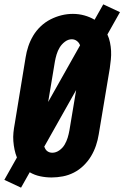

<svg xmlns="http://www.w3.org/2000/svg" viewBox="-32 -810 573 885"><path d="M65 55 -12 19 46 -84Q39 -101 35 -120.5Q31 -140 29.5 -159.5Q28 -179 30 -199Q32 -219 36 -240L86 -545Q90 -571 98.5 -596.5Q107 -622 121 -645.5Q135 -669 155.5 -688.5Q176 -708 200.5 -720.5Q225 -733 251 -739.5Q277 -746 304 -746Q331 -746 356.5 -739Q382 -732 404 -719L444 -790L521 -754L463 -651Q471 -634 475 -614.5Q479 -595 480 -575.5Q481 -556 479 -536Q477 -516 474 -495L423 -190Q419 -165 410.5 -139.5Q402 -114 388 -90.5Q374 -67 353.5 -47Q333 -27 308.5 -14.5Q284 -2 257.5 3Q231 8 206 8Q179 8 153 2.5Q127 -3 105 -16ZM190 -340 337 -601Q333 -613 322.5 -621Q312 -629 299 -629Q282 -629 267 -617.5Q252 -606 243 -591Q234 -576 229 -559.5Q224 -543 221 -526ZM209 -106Q226 -106 241.5 -117Q257 -128 266 -143.5Q275 -159 280 -175.5Q285 -192 288 -209L319 -395L172 -134Q174 -129 177 -123.5Q180 -118 185 -114Q190 -110 196 -108Q202 -106 209 -106Z"/></svg>

Font: Iosevka Slab Heavy
Style: Italic
Weight: 900
Italic angle: -9°
Monospace: yes
Designer: Belleve Invis
Foundry: Belleve Invis
Version: Version 11.1.0; ttfautohint (v1.8.3)